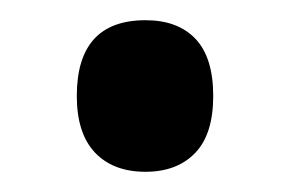

<svg xmlns="http://www.w3.org/2000/svg" viewBox="-20 -447 286 190"><path d="M56 -352Q56 -427 124 -427Q156 -427 173.5 -408.5Q191 -390 191 -352Q191 -314 173 -295.5Q155 -277 124 -277Q92 -277 74 -296Q56 -315 56 -352Z"/></svg>

Font: Noto Sans Kannada ExtraCondensed SemiBold
Style: Regular
Weight: 600
Width: 2
Designer: Jelle Bosma - Monotype Design Team
Foundry: Monotype Imaging Inc.
Version: Version 2.005; ttfautohint (v1.8.4.7-5d5b)